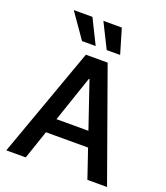

<svg xmlns="http://www.w3.org/2000/svg" viewBox="-169 -1077 1033 1193"><g transform="rotate(20 347.5 -481.0)"><path d="M143.1 0H14.6L275.9 -727.5H419.9L680.7 0H550.8L348.6 -593.8H345.2ZM160.2 -288.6H534.7V-189.9H160.2ZM224.6 -798.8 110.4 -962.4H233.9L314.9 -798.8ZM387.7 -798.8 306.2 -962.4H428.2L476.6 -798.8Z"/></g></svg>

Font: Inter Cardless Tabular Medium
Style: Regular
Weight: 500
Designer: Rasmus Andersson
Foundry: rsms
Version: Version 4.000;git-4fc901f